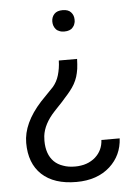

<svg xmlns="http://www.w3.org/2000/svg" viewBox="-53 -589 593 817"><g transform="rotate(-5 244.0 -180.0)"><path d="M288.7 -335H210.6C210.1 -311.8 206.5 -291.2 201 -272.5C195.5 -253.9 186.9 -238.3 175.3 -224.7L120.4 -167.8C68 -110.3 41.8 -53.4 41.8 2.5C41.8 60.5 58.9 105.8 93.2 138C128 170.3 176.8 186.4 240.8 186.4C300.3 186.4 348.1 169.8 384.4 137C418.6 105.8 437.3 66 439.8 17.6H361.7C360.2 47.4 348.6 71.5 328 90.2C322.4 95.2 316.4 99.7 309.8 103.3C303.3 107.3 296.2 110.3 289.2 112.8C281.6 115.4 274.1 117.4 266 118.4C257.9 119.9 249.4 120.4 240.8 120.4C221.7 120.4 204.5 117.9 189.9 112.3C174.8 107.3 161.7 99.7 151.1 89.2C130.5 68.5 119.9 38.8 119.9 0V-0.5L120.9 -19.1V-19.6C124.9 -54.4 143.1 -88.7 174.8 -122.4C180.9 -129 186.9 -135 192.4 -141.1C198 -147.1 203.5 -152.6 208.6 -158.2C213.1 -163.7 217.6 -168.8 222.2 -173.8C226.7 -178.3 230.7 -183.4 234.8 -187.9C238.3 -192.4 241.8 -196.5 244.8 -200C260.5 -219.1 271.5 -238.8 278.1 -259.4C281.1 -269 283.6 -280.1 285.6 -292.7C287.2 -305.3 288.2 -319.4 288.7 -335ZM292.7 -502.3C292.7 -514.9 288.7 -525.9 280.6 -534.5C273 -543.1 261 -547.1 245.3 -547.1C229.7 -547.1 217.6 -543.1 209.6 -534.5C201.5 -525.9 197.5 -514.9 197.5 -502.3C197.5 -495.7 198.5 -489.7 200.5 -484.1C202.5 -478.6 205.5 -473.6 209.6 -469C213.6 -464.5 218.6 -461.5 224.7 -459.4C230.2 -456.9 237.3 -455.9 245.3 -455.9C253.4 -455.9 260.5 -456.9 266.5 -459.4C272 -461.5 277.1 -464.5 280.6 -469C282.6 -471.5 284.6 -473.6 286.1 -476.1C287.7 -478.6 288.7 -481.1 289.7 -484.1C290.7 -486.6 291.7 -489.7 292.2 -492.7C292.7 -495.7 292.7 -498.7 292.7 -502.3Z"/></g></svg>

Font: Vazir FD Light
Style: Regular
Weight: 300
Foundry: DejaVu fonts team - Redesigned by Saber Rastikerdar
Version: Version 21.10;October 20, 2019;FontCreator 12.0.0.2547 64-bi